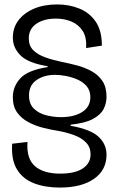

<svg xmlns="http://www.w3.org/2000/svg" viewBox="-20 -694 529 867"><path d="M250 153Q185 153 134.5 134Q84 115 57 71.5Q30 28 35 -45L104 -53Q99 23 138 56.5Q177 90 251 90Q319 90 354 66.5Q389 43 389 3Q389 -29 369 -50Q349 -71 315.5 -83.5Q282 -96 243 -103Q210 -108 174.5 -117Q139 -126 108 -142.5Q77 -159 57.5 -186Q38 -213 38 -255Q38 -303 71.5 -340Q105 -377 195 -391V-395Q108 -409 73 -443.5Q38 -478 38 -524Q38 -569 63.5 -602.5Q89 -636 134 -655Q179 -674 238 -674Q292 -674 338 -655.5Q384 -637 412 -596.5Q440 -556 440 -488L369 -477Q372 -525 353.5 -554Q335 -583 303 -596.5Q271 -610 233 -610Q178 -610 144 -586.5Q110 -563 110 -521Q110 -487 130.5 -467Q151 -447 184.5 -435Q218 -423 257 -415Q292 -408 328 -398.5Q364 -389 394.5 -372Q425 -355 443 -327.5Q461 -300 461 -257Q461 -228 448 -202Q435 -176 400 -157Q365 -138 299 -131V-126Q389 -110 425 -76.5Q461 -43 461 5Q461 74 404.5 113.5Q348 153 250 153ZM255 -165Q315 -165 351.5 -188.5Q388 -212 388 -255Q388 -285 371.5 -304.5Q355 -324 329.5 -335Q304 -346 277 -351Q250 -356 229 -356Q179 -356 145 -332.5Q111 -309 111 -263Q111 -224 134 -202.5Q157 -181 190.5 -173Q224 -165 255 -165Z"/></svg>

Font: Bricolage Grotesque 48pt Light
Style: Regular
Weight: 300
Designer: Mathieu Triay
Foundry: Atelier Triay
Version: Version 1.000; ttfautohint (v1.8.4.7-5d5b);gftools[0.9.32]